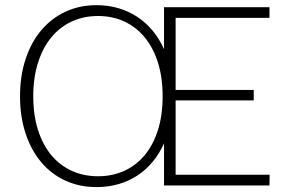

<svg xmlns="http://www.w3.org/2000/svg" viewBox="-20 -736 1141 762"><path d="M1049.5 -665H677V-379H987V-337.5H677V-42.5H1050L1049.5 0H631V-167Q612.5 -126 585.8 -93.8Q559 -61.5 525 -39.2Q491 -17 450.2 -5.2Q409.5 6.5 363 6.5Q295.5 6.5 239.8 -19Q184 -44.5 144 -91.8Q104 -139 81.8 -205.5Q59.5 -272 59.5 -354Q59.5 -435.5 81.8 -502.2Q104 -569 144 -616.2Q184 -663.5 239.8 -689.5Q295.5 -715.5 363 -715.5Q409.5 -715.5 450.2 -703.5Q491 -691.5 525 -669Q559 -646.5 585.8 -614.2Q612.5 -582 631 -541V-707.5H1049.5ZM625.5 -354Q625.5 -428 607 -487Q588.5 -546 554.8 -587.2Q521 -628.5 473.8 -650.5Q426.5 -672.5 369 -672.5Q312 -672.5 264.5 -650.5Q217 -628.5 183.2 -587.2Q149.5 -546 130.8 -487Q112 -428 112 -354Q112 -279.5 130.8 -220.5Q149.5 -161.5 183.2 -120.8Q217 -80 264.5 -58.2Q312 -36.5 369 -36.5Q426.5 -36.5 473.8 -58.2Q521 -80 554.8 -120.8Q588.5 -161.5 607 -220.5Q625.5 -279.5 625.5 -354Z"/></svg>

Font: Lato Light
Style: Regular
Weight: 300
Designer: Lukasz Dziedzic
Foundry: tyPoland Lukasz Dziedzic
Version: Version 2.007; 2014-02-27